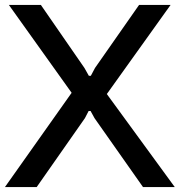

<svg xmlns="http://www.w3.org/2000/svg" viewBox="-20 -760 730 780"><path d="M271 -383 16 -740H146L323 -484L341 -452H349L366 -484L545 -740H673L414 -378L690 0H561L364 -280L348 -309H340L325 -280L129 0H0Z"/></svg>

Font: EncodeSans
Style: Medium
Weight: 500
Designer: Pablo Impallari, Andres Torresi
Foundry: Pablo Impallari, Andres Torresi
Version: Version 1.000; ttfautohint (v1.4.1)